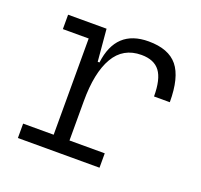

<svg xmlns="http://www.w3.org/2000/svg" viewBox="-98 -637 782 747"><g transform="rotate(20 293.0 -263.5)"><path d="M238.8 -222.7V-59.6H384.8V0H46.9V-59.6H173.3V-458H66.4V-517.6H225.6L237.3 -384.8H244.6Q262.2 -527.3 397 -527.3Q480 -527.3 517.3 -481.4Q554.7 -435.5 554.7 -333H489.3Q489.3 -404.3 465.3 -436.3Q441.4 -468.3 388.7 -468.3Q313 -468.3 275.9 -404.3Q238.8 -340.3 238.8 -222.7Z"/></g></svg>

Font: Cascadia Code NF Light
Style: Regular
Weight: 300
Monospace: yes
Designer: Aaron Bell
Foundry: Saja Typeworks
Version: Version 2404.023; ttfautohint (v1.8.4)